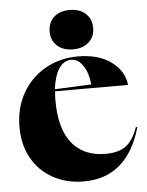

<svg xmlns="http://www.w3.org/2000/svg" viewBox="-53 -768 632 826"><g transform="rotate(-5 263.0 -355.0)"><path d="M20 -241Q20 -325 57 -389Q94 -453 157 -488Q220 -523 295 -523Q386 -523 440.5 -482.5Q495 -442 501 -382H186Q184 -358 184 -344Q184 -219 235 -157Q286 -95 379 -95Q439 -95 470 -120.5Q501 -146 519 -199L525 -197Q464 15 276 15Q202 15 143.5 -17Q85 -49 52.5 -107Q20 -165 20 -241ZM344 -398Q339 -447 318 -479Q297 -511 267 -511Q235 -511 214 -480Q193 -449 186 -391ZM185 -639Q185 -678 210 -701.5Q235 -725 279 -725Q322 -725 347.5 -701.5Q373 -678 373 -639Q373 -602 347.5 -578.5Q322 -555 279 -555Q236 -555 210.5 -578.5Q185 -602 185 -639Z"/></g></svg>

Font: Nyght Serif Bold
Style: Regular
Weight: 700
Designer: Maksym Kobuzan
Version: Version 0.410